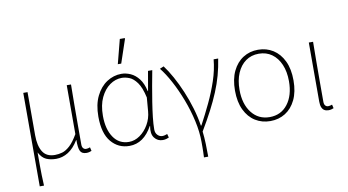

<svg xmlns="http://www.w3.org/2000/svg" viewBox="-85 -941 2410 1331"><g transform="rotate(-10 1120.0 -275.0)"><path d="M96 180V-478H126V-174Q126 -101 152 -58.5Q178 -16 238 -16Q264 -16 290 -23.5Q316 -31 344 -56.5Q372 -82 402 -134V-478H432Q431 -406 430.5 -336Q430 -266 430 -196.5Q430 -127 430 -56Q430 -38 438 -29Q446 -20 458 -20Q466 -20 471.5 -21.5Q477 -23 486 -26L492 0Q485 3 476 5.5Q467 8 456 8Q423 8 412 -15Q401 -38 402 -92H400Q367 -38 327 -13Q287 12 242 12Q203 12 173 -1Q143 -14 122 -54Q122 3 122 39.5Q122 76 123 107.5Q124 139 126 180Z M758 12Q680 12 630 -47.5Q580 -107 580 -225Q580 -310 609 -369Q638 -428 685.5 -459Q733 -490 788 -490Q820 -490 852.5 -475.5Q885 -461 910.5 -428Q936 -395 948 -340H950L974 -478H1004Q994 -426 984 -370Q974 -314 965.5 -259.5Q957 -205 951.5 -156.5Q946 -108 946 -70Q946 -46 960.5 -31Q975 -16 994 -16Q1003 -16 1012.5 -18.5Q1022 -21 1029 -24L1036 2Q1029 5 1018 8.5Q1007 12 992 12Q956 12 934 -16.5Q912 -45 922 -100H920Q859 12 758 12ZM760 -16Q800 -16 836.5 -41.5Q873 -67 897.5 -109.5Q922 -152 926 -202L934 -298Q918 -370 892.5 -405Q867 -440 839 -451Q811 -462 786 -462Q741 -462 701.5 -434Q662 -406 637 -353.5Q612 -301 612 -225Q612 -131 651 -73.5Q690 -16 760 -16ZM776 -560 820 -730H854L856 -726L800 -560Z M1252 180Q1253 157 1253.5 140.5Q1254 124 1254 108.5Q1254 93 1254 72Q1254 1 1236.5 -77.5Q1219 -156 1190 -232Q1161 -308 1126.5 -372Q1092 -436 1058 -478L1086 -490Q1114 -453 1142.5 -401.5Q1171 -350 1196.5 -289.5Q1222 -229 1241 -165Q1260 -101 1269 -41H1273Q1310 -110 1344.5 -182.5Q1379 -255 1404 -329.5Q1429 -404 1436 -478H1468Q1459 -418 1443.5 -362Q1428 -306 1404.5 -249.5Q1381 -193 1349 -131.5Q1317 -70 1274 2Q1279 42 1280.5 90Q1282 138 1282 180Z M1750 12Q1691 12 1644.5 -17Q1598 -46 1571 -102Q1544 -158 1544 -238Q1544 -319 1571 -375Q1598 -431 1644.5 -460.5Q1691 -490 1750 -490Q1809 -490 1855.5 -460.5Q1902 -431 1929 -375Q1956 -319 1956 -238Q1956 -158 1929 -102Q1902 -46 1855.5 -17Q1809 12 1750 12ZM1750 -16Q1830 -16 1877 -77Q1924 -138 1924 -238Q1924 -305 1902.5 -355.5Q1881 -406 1842 -434Q1803 -462 1750 -462Q1697 -462 1658 -434Q1619 -406 1597.5 -355.5Q1576 -305 1576 -238Q1576 -138 1623.5 -77Q1671 -16 1750 -16Z M2160 8Q2143 8 2131 1Q2119 -6 2112.5 -21.5Q2106 -37 2106 -62V-478H2136Q2135 -406 2134.5 -336Q2134 -266 2134 -196.5Q2134 -127 2134 -56Q2134 -38 2142 -29Q2150 -20 2162 -20Q2169 -20 2175 -21.5Q2181 -23 2190 -26L2196 0Q2189 3 2180 5.5Q2171 8 2160 8Z"/></g></svg>

Font: SourceSans3VF
Style: Regular
Weight: 200
Designer: Paul D. Hunt
Foundry: Adobe
Version: Version 3.052;hotconv 1.1.0;makeotfexe 2.6.0